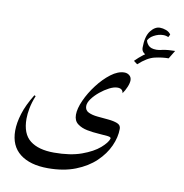

<svg xmlns="http://www.w3.org/2000/svg" viewBox="-77 -595 794 828"><g transform="rotate(10 319.5 -181.5)"><path d="M440.4 -305.2Q453.1 -305.2 462.4 -297.4Q471.7 -289.6 471.7 -276.4Q471.7 -264.2 464.4 -246.6Q457 -229 447.3 -215.8Q445.3 -235.8 421.9 -235.8Q406.7 -235.8 386.7 -225.6Q366.7 -215.3 347.4 -199.5Q328.1 -183.6 315.4 -166.3Q302.7 -148.9 302.7 -134.3Q302.7 -115.7 318.8 -107.9Q335 -100.1 358.6 -97.9Q382.3 -95.7 406.2 -93.5Q430.2 -91.3 446.3 -85Q462.4 -78.6 462.4 -62.5Q462.4 -25.4 444.8 13.4Q427.2 52.2 392.6 85.2Q357.9 118.2 306.2 138.4Q254.4 158.7 186 158.7Q107.9 158.7 63.7 124.3Q19.5 89.8 19.5 23.4Q19.5 -10.3 32.2 -51.5Q44.9 -92.8 74.7 -141.1L80.6 -138.2Q68.4 -107.9 63.5 -82Q58.6 -56.2 58.6 -35.6Q58.6 30.3 95.5 59.1Q132.3 87.9 200.2 87.9Q271.5 87.9 320.8 70.1Q370.1 52.2 397.5 28.3Q424.8 4.4 430.2 -13.2Q432.6 -20.5 416.7 -22.5Q400.9 -24.4 376 -25.9Q351.1 -27.3 325.7 -32.2Q300.3 -37.1 283 -50.3Q265.6 -63.5 265.6 -89.8Q265.6 -116.7 282 -153.1Q298.3 -189.5 324.7 -224.1Q351.1 -258.8 381.6 -282Q412.1 -305.2 440.4 -305.2ZM524.9 -391.6Q515.1 -396 506.8 -403.8Q498.5 -411.6 498.5 -424.3Q498.5 -474.1 517.1 -498Q535.6 -522 557.6 -522Q570.8 -522 584.7 -516.8Q598.6 -511.7 606 -500.5L599.6 -488.3Q589.8 -493.2 577.1 -493.2Q556.6 -493.2 535.9 -481.9Q515.1 -470.7 509.3 -451.7L511.2 -462.9Q512.2 -449.7 522.9 -437.7Q533.7 -425.8 558.1 -425.8Q567.4 -425.8 578.6 -428.2ZM639.2 -434.6 617.2 -398.4Q589.4 -398.4 557.4 -391.1Q525.4 -383.8 487.8 -349.6L471.7 -361.8Q504.9 -395.5 541.7 -415Q578.6 -434.6 639.2 -434.6Z"/></g></svg>

Font: Lateef Light
Style: Regular
Weight: 300
Designer: SIL International
Foundry: SIL International
Version: Version 4.200